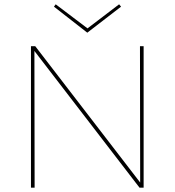

<svg xmlns="http://www.w3.org/2000/svg" viewBox="-20 -873 813 893"><path d="M386 -721 231 -842 239 -853 387 -741 534 -853 543 -842ZM648 -658V0H629L140 -636L141 0H124V-658H144L632 -24L631 -658Z"/></svg>

Font: Ysabeau Infant Thin
Style: Regular
Weight: 200
Designer: Christian Thalmann (Catharsis Fonts)
Version: Version 0.003